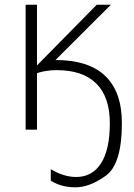

<svg xmlns="http://www.w3.org/2000/svg" viewBox="-20 -551 571 816"><path d="M303.2 201.2Q372.6 201.2 409.7 142.6Q446.8 84 446.8 -27.3Q446.8 -138.7 389.4 -195.8Q332 -252.9 221.2 -252.9Q176.3 -252.9 137.2 -240.2V0H88.9V-530.8H137.2V-272.9L391.1 -530.8H451.2L215.8 -295.9Q356.4 -295.9 427.2 -228.3Q498 -160.6 498 -27.8Q498 146.5 429.7 195.8Q361.3 245.1 300.8 245.1Q240.2 245.1 195.8 216.8V168Q251.5 201.2 303.2 201.2Z"/></svg>

Font: OpenSans-Light
Style: Regular
Weight: 300
Foundry: Ascender Corporation
Version: Version 1.10